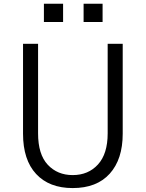

<svg xmlns="http://www.w3.org/2000/svg" viewBox="-20 -959 756 997"><path d="M99.6 0ZM99.6 -264.6V-731.4H177.7V-266.6Q177.7 -157.2 228 -103.5Q278.3 -49.8 357.4 -49.8Q438.5 -49.8 488.8 -105Q539.1 -160.2 539.1 -266.6V-731.4H617.2V-264.6Q617.2 -131.8 549.8 -57.1Q482.4 17.6 357.4 17.6Q235.4 17.6 167.5 -55.7Q99.6 -128.9 99.6 -264.6ZM208 -844.7V-939.5H307.6V-844.7ZM414.1 -844.7V-939.5H512.7V-844.7Z"/></svg>

Font: Batunionen A1
Style: Regular
Weight: 400
Designer: HanYang I&C Co.,Ltd.
Foundry: HanYang I&C Co.,Ltd.
Version: Version 2.50; ttfautohint (v1.6)